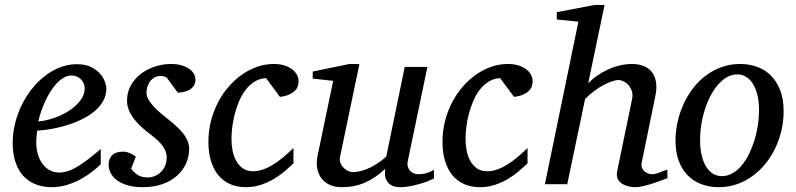

<svg xmlns="http://www.w3.org/2000/svg" viewBox="-20 -757 3271 789"><path d="M328.1 -394Q328.1 -403.8 324.2 -413.3Q320.3 -422.9 313.5 -430.2Q306.6 -437.5 296.4 -442.1Q286.1 -446.8 273.9 -446.8Q257.3 -446.8 242.2 -438Q227.1 -429.2 213.1 -414.6Q199.2 -399.9 187.3 -380.9Q175.3 -361.8 165.8 -340.8Q156.2 -319.8 148.9 -298.3Q141.6 -276.9 137.2 -257.8Q168.9 -260.7 202.9 -272.5Q236.8 -284.2 264.6 -302.5Q292.5 -320.8 310.3 -344.2Q328.1 -367.7 328.1 -394ZM417 -393.1Q417 -365.7 404.3 -342.8Q391.6 -319.8 369.9 -301.3Q348.1 -282.7 319.6 -268.3Q291 -253.9 259.5 -243.9Q228 -233.9 195.3 -227.8Q162.6 -221.7 132.8 -220.2Q131.3 -210.4 130.1 -196.8Q128.9 -183.1 128.9 -173.8Q128.9 -146.5 135.5 -123.5Q142.1 -100.6 154.5 -83.7Q167 -66.9 184.6 -57.4Q202.1 -47.9 224.1 -47.9Q257.8 -47.9 298.3 -72.3Q338.9 -96.7 394 -145V-82Q379.9 -68.4 359.4 -52Q338.9 -35.6 312.7 -21.2Q286.6 -6.8 255.9 2.7Q225.1 12.2 190.9 12.2Q175.8 12.2 158 9.3Q140.1 6.3 122.6 -1.2Q105 -8.8 88.6 -22Q72.3 -35.2 59.8 -55.4Q47.4 -75.7 39.8 -103.8Q32.2 -131.8 32.2 -169.9Q32.2 -209.5 41.7 -248.8Q51.3 -288.1 68.6 -324Q85.9 -359.9 110.4 -390.9Q134.8 -421.9 164.1 -444.6Q193.4 -467.3 226.8 -480.2Q260.3 -493.2 295.9 -493.2Q330.6 -493.2 353.8 -481.7Q377 -470.2 391.1 -454.1Q405.3 -438 411.1 -420.9Q417 -403.8 417 -393.1Z M783.2 -431.2Q783.2 -413.6 775.4 -403.1Q767.6 -392.6 756.3 -386.7Q745.1 -380.9 732.7 -378.7Q720.2 -376.5 710.9 -376L666 -437Q663.1 -439.5 656.7 -442.1Q650.4 -444.8 641.1 -444.8Q624.5 -444.8 613.3 -437.7Q602.1 -430.7 595 -420.2Q587.9 -409.7 585 -397.7Q582 -385.7 582 -376Q582 -362.3 589.8 -348.4Q597.7 -334.5 610.4 -320.6Q623 -306.6 638.9 -293.2Q654.8 -279.8 670.9 -267.1Q687.5 -253.9 702.9 -240Q718.3 -226.1 730.5 -211.2Q742.7 -196.3 750 -179.7Q757.3 -163.1 757.3 -145Q757.3 -114.3 744.9 -85.9Q732.4 -57.6 708.3 -35.6Q684.1 -13.7 648.2 -0.7Q612.3 12.2 565.9 12.2Q529.8 12.2 503.4 4.2Q477.1 -3.9 460 -16.8Q442.9 -29.8 434.6 -46.4Q426.3 -63 426.3 -80.1Q426.3 -104 440.7 -118.9Q455.1 -133.8 485.8 -133.8Q495.1 -133.8 503.4 -131.3Q511.7 -128.9 518.6 -125.7Q525.4 -122.6 530.5 -118.9Q535.6 -115.2 538.1 -112.8L519 -64Q529.8 -48.8 545.7 -38.3Q561.5 -27.8 586.9 -27.8Q602.1 -27.8 616.2 -33.7Q630.4 -39.6 641.4 -50.3Q652.3 -61 658.7 -76.4Q665 -91.8 665 -110.8Q665 -126 658.9 -139.4Q652.8 -152.8 641.8 -165.5Q630.9 -178.2 616 -190.7Q601.1 -203.1 583 -216.8Q567.4 -229 553 -243.2Q538.6 -257.3 527.1 -273.2Q515.6 -289.1 508.8 -306.6Q502 -324.2 502 -342.8Q502 -379.4 518.6 -407.7Q535.2 -436 561.3 -455.3Q587.4 -474.6 619.4 -484.4Q651.4 -494.1 682.1 -494.1Q710.4 -494.1 729.7 -487.5Q749 -481 761 -471.4Q772.9 -461.9 778.1 -450.9Q783.2 -439.9 783.2 -431.2Z M1207 -423.8Q1207 -414.1 1204.1 -403.8Q1201.2 -393.6 1192.6 -384.8Q1184.1 -376 1169.2 -368.9Q1154.3 -361.8 1130.4 -358.9L1073.2 -436Q1046.4 -434.6 1025.4 -421.1Q1004.4 -407.7 988.5 -386.7Q972.7 -365.7 961.7 -339.1Q950.7 -312.5 943.8 -285.2Q937 -257.8 934.1 -231.9Q931.2 -206.1 931.2 -186Q931.2 -161.6 935.8 -137.9Q940.4 -114.3 950.9 -95.5Q961.4 -76.7 978.3 -64.9Q995.1 -53.2 1020 -53.2Q1040 -53.2 1060.5 -60.3Q1081.1 -67.4 1101.8 -80.1Q1122.6 -92.8 1143.6 -110.4Q1164.6 -127.9 1186 -148.9V-85.9Q1170.4 -70.8 1150.4 -53.7Q1130.4 -36.6 1106 -22Q1081.5 -7.3 1052.5 2.4Q1023.4 12.2 990.2 12.2Q954.6 12.2 926 -0.2Q897.5 -12.7 877.7 -36.4Q857.9 -60.1 847.2 -94.7Q836.4 -129.4 836.4 -173.8Q836.4 -218.8 846.9 -259.8Q857.4 -300.8 876 -336.4Q894.5 -372.1 919.9 -401.1Q945.3 -430.2 975.1 -450.9Q1004.9 -471.7 1037.8 -482.9Q1070.8 -494.1 1105 -494.1Q1131.8 -494.1 1151.4 -487.3Q1170.9 -480.5 1183.1 -470.2Q1195.3 -460 1201.2 -447.5Q1207 -435.1 1207 -423.8Z M1763.2 -23.9Q1753.9 -18.6 1737.5 -12.2Q1721.2 -5.9 1702.1 -0.5Q1683.1 4.9 1663.3 8.5Q1643.6 12.2 1627.4 12.2Q1599.1 12.2 1585.4 2.7Q1571.8 -6.8 1566.7 -19.3Q1561.5 -31.7 1562 -44.4Q1562.5 -57.1 1562.5 -63Q1522.9 -25.4 1479.7 -6.6Q1436.5 12.2 1386.2 12.2Q1351.6 12.2 1329.6 0Q1307.6 -12.2 1296.4 -30.8Q1285.2 -49.3 1282.7 -71.3Q1280.3 -93.3 1284.2 -112.8L1349.1 -424.8L1265.1 -434.1V-462.9L1416 -494.1H1457L1377.4 -112.8Q1374.5 -100.1 1378.7 -88.6Q1382.8 -77.1 1390.9 -68.6Q1398.9 -60.1 1409.2 -54.9Q1419.4 -49.8 1429.2 -49.8Q1447.3 -49.8 1465.6 -54.9Q1483.9 -60.1 1502 -68.8Q1520 -77.6 1536.6 -89.1Q1553.2 -100.6 1567.4 -113.8L1643.1 -481.9H1736.3L1656.2 -97.2Q1652.8 -81.5 1656.2 -71Q1659.7 -60.5 1666.7 -53.7Q1673.8 -46.9 1682.9 -43.9Q1691.9 -41 1700.2 -41Q1710 -41 1726.1 -43.9Q1742.2 -46.9 1763.2 -59.1Z M2168.9 -423.8Q2168.9 -414.1 2166 -403.8Q2163.1 -393.6 2154.5 -384.8Q2146 -376 2131.1 -368.9Q2116.2 -361.8 2092.3 -358.9L2035.2 -436Q2008.3 -434.6 1987.3 -421.1Q1966.3 -407.7 1950.4 -386.7Q1934.6 -365.7 1923.6 -339.1Q1912.6 -312.5 1905.8 -285.2Q1898.9 -257.8 1896 -231.9Q1893.1 -206.1 1893.1 -186Q1893.1 -161.6 1897.7 -137.9Q1902.3 -114.3 1912.8 -95.5Q1923.3 -76.7 1940.2 -64.9Q1957 -53.2 1981.9 -53.2Q2002 -53.2 2022.5 -60.3Q2043 -67.4 2063.7 -80.1Q2084.5 -92.8 2105.5 -110.4Q2126.5 -127.9 2147.9 -148.9V-85.9Q2132.3 -70.8 2112.3 -53.7Q2092.3 -36.6 2067.9 -22Q2043.5 -7.3 2014.4 2.4Q1985.4 12.2 1952.1 12.2Q1916.5 12.2 1887.9 -0.2Q1859.4 -12.7 1839.6 -36.4Q1819.8 -60.1 1809.1 -94.7Q1798.3 -129.4 1798.3 -173.8Q1798.3 -218.8 1808.8 -259.8Q1819.3 -300.8 1837.9 -336.4Q1856.4 -372.1 1881.8 -401.1Q1907.2 -430.2 1937 -450.9Q1966.8 -471.7 1999.8 -482.9Q2032.7 -494.1 2066.9 -494.1Q2093.8 -494.1 2113.3 -487.3Q2132.8 -480.5 2145 -470.2Q2157.2 -460 2163.1 -447.5Q2168.9 -435.1 2168.9 -423.8Z M2723.1 -24.9Q2716.8 -22.5 2700.9 -16.6Q2685.1 -10.7 2665.5 -4.2Q2646 2.4 2625.5 7.3Q2605 12.2 2589.4 12.2Q2580.1 12.2 2565.9 9.5Q2551.8 6.8 2539.3 -0.2Q2526.9 -7.3 2519.5 -20Q2512.2 -32.7 2516.1 -53.2L2577.1 -348.1Q2581.5 -367.7 2576.4 -382.8Q2571.3 -397.9 2562 -408Q2552.7 -418 2541.5 -423.1Q2530.3 -428.2 2522 -428.2Q2510.3 -428.2 2493.4 -422.4Q2476.6 -416.5 2457.8 -406.2Q2439 -396 2419.9 -381.6Q2400.9 -367.2 2384.3 -350.1L2311 0H2219.2L2356.9 -668L2268.1 -676.8V-707L2424.3 -736.8H2464.4L2397 -414.1Q2412.1 -430.7 2432.9 -445.3Q2453.6 -460 2477.3 -470.9Q2501 -481.9 2526.6 -488Q2552.2 -494.1 2577.1 -494.1Q2604.5 -494.1 2625.5 -485.6Q2646.5 -477.1 2659.4 -460.2Q2672.4 -443.4 2676 -418Q2679.7 -392.6 2672.4 -358.9L2617.2 -89.8Q2614.3 -75.7 2618.7 -66.2Q2623 -56.6 2630.6 -51Q2638.2 -45.4 2646.5 -43.2Q2654.8 -41 2659.2 -41Q2672.9 -41 2689 -47.9Q2705.1 -54.7 2722.2 -60.1Z M3099.1 -304.2Q3099.1 -339.8 3092.3 -367.2Q3085.4 -394.5 3073.7 -413.1Q3062 -431.6 3045.7 -441.4Q3029.3 -451.2 3010.3 -451.2Q2977.5 -451.2 2949.5 -427.5Q2921.4 -403.8 2900.9 -365.5Q2880.4 -327.1 2868.7 -279.1Q2856.9 -231 2856.9 -182.1Q2856.9 -145 2863.8 -117.2Q2870.6 -89.4 2882.8 -70.6Q2895 -51.8 2911.1 -42.5Q2927.2 -33.2 2946.3 -33.2Q2969.7 -33.2 2990.5 -45.2Q3011.2 -57.1 3028.1 -77.4Q3044.9 -97.7 3058.1 -124.5Q3071.3 -151.4 3080.6 -181.4Q3089.8 -211.4 3094.5 -243.2Q3099.1 -274.9 3099.1 -304.2ZM3200.2 -299.8Q3200.2 -259.3 3191.2 -220.5Q3182.1 -181.6 3165.3 -147Q3148.4 -112.3 3124.8 -83.3Q3101.1 -54.2 3071.5 -33Q3042 -11.7 3007.3 0.2Q2972.7 12.2 2934.1 12.2Q2893.1 12.2 2859.9 -1Q2826.7 -14.2 2803.7 -38.8Q2780.8 -63.5 2768.3 -98.4Q2755.9 -133.3 2755.9 -176.8Q2755.9 -217.3 2764.6 -256.6Q2773.4 -295.9 2789.8 -331.1Q2806.2 -366.2 2829.6 -396.2Q2853 -426.3 2882.6 -448Q2912.1 -469.7 2947 -481.9Q2981.9 -494.1 3021 -494.1Q3057.1 -494.1 3089.6 -482.9Q3122.1 -471.7 3146.7 -447.8Q3171.4 -423.8 3185.8 -387.2Q3200.2 -350.6 3200.2 -299.8Z"/></svg>

Font: Charis SIL Afr
Style: Italic
Weight: 400
Italic angle: -11°
Foundry: SIL International
Version: Version 5.000